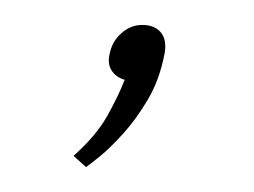

<svg xmlns="http://www.w3.org/2000/svg" viewBox="-20 -59 204 154"><path d="M39 66 49 75Q52 73 60 66.5Q68 60 78.5 48.5Q89 37 98.5 21Q108 5 112 -16Q114 -27 109 -33Q104 -39 94 -39Q85 -39 77.5 -32.5Q70 -26 68 -16Q66 -8 69.5 -2.5Q73 3 80 5Q75 18 66 34Q57 50 39 66Z"/></svg>

Font: Advent Pro ExtraLight
Style: Italic
Weight: 250
Italic angle: -12°
Version: Version 3.000